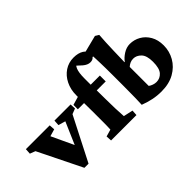

<svg xmlns="http://www.w3.org/2000/svg" viewBox="-73 -1105 1536 1536"><g transform="rotate(-45 694.5 -337.5)"><path d="M222.7 3.9 40 -367.2 -5.9 -384.8 -2.9 -432.6H266.6L269.5 -384.8L209 -367.2L311.5 -148.4H283.2L377.9 -367.2L317.4 -384.8L320.3 -432.6H502.9L504.9 -384.8L459 -367.2L269.5 3.9Z M815.4 0H528.3L525.4 -47.9L585.9 -65.4Q586.9 -86.9 587.4 -103.5Q587.9 -120.1 587.9 -139.2Q587.9 -158.2 587.9 -187Q587.9 -215.8 587.9 -262.7L586.9 -364.3V-452.1Q586.9 -517.6 612.8 -569.8Q638.7 -622.1 683.6 -651.9Q728.5 -681.6 784.2 -681.6Q836.9 -681.6 870.1 -660.6Q903.3 -639.6 903.3 -605.5Q903.3 -583 890.1 -570.8Q877 -558.6 853.5 -558.6Q824.2 -558.6 793 -585L733.4 -639.6L782.2 -632.8Q755.9 -632.8 742.2 -599.6Q728.5 -566.4 728.5 -501V-430.7L730.5 -364.3L731.4 -262.7Q731.4 -211.9 733.4 -158.2Q735.4 -104.5 738.3 -65.4L818.4 -47.9ZM516.6 -364.3V-414.1L586.9 -434.6L639.6 -430.7H832V-364.3Z M903.3 -28.3Q905.3 -60.5 905.8 -97.2Q906.2 -133.8 906.7 -173.3Q907.2 -212.9 907.2 -250V-352.5Q907.2 -401.4 906.7 -438Q906.2 -474.6 905.3 -501Q904.3 -527.3 903.8 -545.9Q903.3 -564.5 902.3 -576.2L830.1 -585L828.1 -631.8L1028.3 -682.6L1058.6 -664.1Q1055.7 -624 1053.7 -584.5Q1051.8 -544.9 1050.3 -494.1Q1048.8 -443.4 1046.9 -367.2L1049.8 -366.2Q1069.3 -394.5 1105.5 -417.5Q1141.6 -440.4 1179.7 -440.4Q1228.5 -440.4 1270.5 -416.5Q1312.5 -392.6 1338.4 -347.7Q1364.3 -302.7 1364.3 -240.2Q1364.3 -173.8 1332 -117.2Q1299.8 -60.5 1238.8 -25.9Q1177.7 8.8 1090.8 8.8Q1042 8.8 997.1 -0.5Q952.1 -9.8 903.3 -28.3ZM1116.2 -73.2Q1156.2 -73.2 1183.6 -103.5Q1210.9 -133.8 1210.9 -208Q1210.9 -278.3 1181.6 -308.1Q1152.3 -337.9 1116.2 -337.9Q1095.7 -337.9 1079.1 -330.1Q1062.5 -322.3 1049.8 -310.5V-95.7Q1062.5 -85.9 1080.6 -79.6Q1098.6 -73.2 1116.2 -73.2Z"/></g></svg>

Font: Crimson Pro ExtraBold
Style: Regular
Weight: 800
Designer: Jacques Le Bailly
Foundry: Baron von Fonthausen
Version: Version 1.003